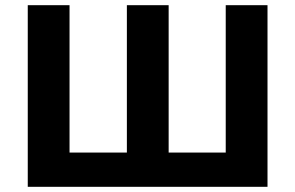

<svg xmlns="http://www.w3.org/2000/svg" viewBox="-20 -720 1138 740"><path d="M1011 -700V0H87V-700H248V-132H469V-700H630V-132H850V-700Z"/></svg>

Font: Montserrat Alternates
Style: Bold
Weight: 700
Designer: Julieta Ulanovsky
Foundry: Julieta Ulanovsky
Version: Version 7.200